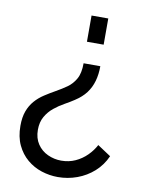

<svg xmlns="http://www.w3.org/2000/svg" viewBox="-82 -565 637 837"><g transform="rotate(10 236.5 -146.5)"><path d="M331 -295Q331 -259 322.5 -229Q314 -199 296 -175Q278 -151 247 -131Q229 -119 205.5 -106Q182 -93 160.5 -75.5Q139 -58 125 -33.5Q111 -9 111 25Q111 62 128.5 88Q146 114 174.5 127Q203 140 234 140Q268 140 296.5 127Q325 114 347 92Q369 70 382 45L441 84Q423 125 390.5 154Q358 183 317 198Q276 213 232 213Q195 213 159.5 201.5Q124 190 95.5 166Q67 142 50 106Q33 70 33 21Q33 -17 43 -44Q53 -71 70.5 -91Q88 -111 111 -126Q134 -141 159 -155Q184 -169 206 -184.5Q228 -200 242.5 -225.5Q257 -251 257 -295ZM329 -506V-390H255V-506Z"/></g></svg>

Font: YasnoRaleway Medium
Style: Regular
Weight: 500
Designer: Matt McInerney, Pablo Impallari, Rodrigo Fuenzalida
Foundry: Matt McInerney, Pablo Impallari, Rodrigo Fuenzalida
Version: Version 4.026